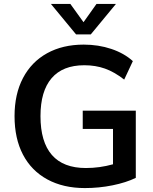

<svg xmlns="http://www.w3.org/2000/svg" viewBox="-20 -948 779 977"><path d="M671 -385V-43Q622 -19 553 -5Q484 9 412 9Q302 9 221 -35Q140 -79 97 -161Q54 -243 54 -357Q54 -469 97 -551Q140 -633 219.5 -677Q299 -721 406 -721Q481 -721 546.5 -699Q612 -677 656 -637L612 -543Q562 -582 514 -599Q466 -616 409 -616Q299 -616 242.5 -550Q186 -484 186 -357Q186 -226 244 -159.5Q302 -93 417 -93Q487 -93 555 -112V-292H401V-385ZM570 -928 442 -773H367L239 -928H338L405 -835L471 -928Z"/></svg>

Font: Muli
Style: Bold
Weight: 700
Designer: Vernon Adams
Foundry: Vernon Adams
Version: Version 2.001